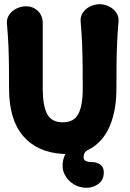

<svg xmlns="http://www.w3.org/2000/svg" viewBox="-20 -712 618 912"><path d="M103 -682Q138 -682 160.5 -659.5Q183 -637 183 -602Q183 -544 183 -495Q183 -446 183 -397.5Q183 -349 183 -291Q183 -210 204 -170.5Q225 -131 278 -131Q331 -131 352 -170.5Q373 -210 373 -291Q373 -349 372.5 -400Q372 -451 370 -501.5Q368 -552 363 -610Q361 -634 374 -652.5Q387 -671 408.5 -681.5Q430 -692 453 -692Q476 -692 497.5 -681.5Q519 -671 532 -652.5Q545 -634 543 -610Q538 -552 536 -501.5Q534 -451 533.5 -400Q533 -349 533 -291Q533 -194 505 -122Q477 -50 420.5 -12.5Q364 25 276 19Q155 11 89 -67Q23 -145 23 -291Q23 -349 22.5 -397Q22 -445 20 -493.5Q18 -542 13 -600Q11 -624 24 -642.5Q37 -661 58.5 -671.5Q80 -682 103 -682ZM391 180Q357 180 329 162.5Q301 145 286.5 115.5Q272 86 280 49Q285 25 298.5 9.5Q312 -6 328.5 -15.5Q345 -25 359 -28L398 -36L415 -11Q415 -11 405.5 -6Q396 -1 386.5 8.5Q377 18 377 35Q377 45 383.5 50Q390 55 400 56.5Q410 58 420 58Q440 58 456.5 70Q473 82 473 106Q473 144 447 162Q421 180 391 180Z"/></svg>

Font: Winky Sans
Style: Bold
Weight: 700
Designer: Simon Atzbach
Foundry: typofactur
Version: Version 1.205